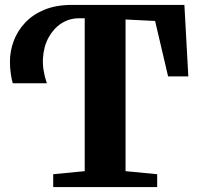

<svg xmlns="http://www.w3.org/2000/svg" viewBox="-20 -763 808 783"><path d="M197 0V-52.5L325.5 -65V-688.5H303Q262.5 -688.5 230.2 -667.5Q198 -646.5 178 -609.8Q158 -573 155.2 -525.2Q152.5 -477.5 171 -423.5H32Q28 -436.5 24.2 -461.2Q20.5 -486 20.5 -511.5Q20.5 -555 36 -596.2Q51.5 -637.5 82.8 -670.8Q114 -704 161.5 -723.5Q209 -743 273.5 -743H732L748 -451.5H665.5L612.5 -677.5L492 -683.5V-65L621 -52.5V0Z"/></svg>

Font: Merriweather 48pt ExtraBold
Style: Regular
Weight: 800
Version: Version 2.100